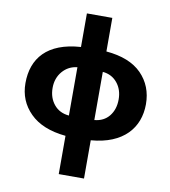

<svg xmlns="http://www.w3.org/2000/svg" viewBox="-104 -848 1045 1177"><g transform="rotate(10 419.0 -260.0)"><path d="M499 -759.8H340.8V-550.8C132.8 -537.1 43.9 -428.2 43.9 -273.9C43.9 -200.2 69.3 -138.2 120.1 -87.9C170.4 -37.6 244.6 -7.3 341.8 2V240.2H499V2C699.2 -13.7 793.9 -127 793.9 -273.9C793.9 -349.6 769 -412.6 719.7 -462.9C669.9 -513.2 596.2 -542.5 499 -550.8ZM340.8 -124C301.8 -127.4 270.5 -142.6 247.6 -170.4C224.6 -198.2 212.9 -232.4 212.9 -273.9C212.9 -314.5 225.1 -349.1 249 -377C272.9 -404.8 303.7 -420.9 340.8 -424.8ZM499 -423.8C536.6 -420.4 566.9 -404.8 589.8 -377C612.8 -349.1 624 -314.5 624 -273.9C624 -232.4 612.8 -198.2 590.8 -170.4C568.4 -142.6 537.6 -127.4 499 -124Z"/></g></svg>

Font: Noto Reveo Sans
Style: Regular
Weight: 800
Designer: Monotype Design Team
Foundry: Monotype Imaging Inc.
Version: Version 2.007